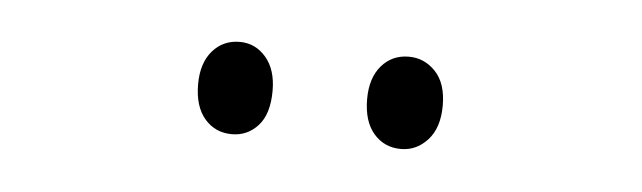

<svg xmlns="http://www.w3.org/2000/svg" viewBox="-24 -751 575 172"><g transform="rotate(5 263.0 -665.5)"><path d="M153 -666Q153 -685 162.5 -696Q172 -707 187 -707Q201 -707 210.5 -696Q220 -685 220 -666Q220 -645 210.5 -634.5Q201 -624 187 -624Q172 -624 162.5 -635Q153 -646 153 -666ZM305 -666Q305 -685 314.5 -696Q324 -707 339 -707Q353 -707 363 -696.5Q373 -686 373 -666Q373 -646 363 -635Q353 -624 339 -624Q324 -624 314.5 -635Q305 -646 305 -666Z"/></g></svg>

Font: Noto Sans Sinhala ExtraCondensed Light
Style: Regular
Weight: 300
Width: 2
Designer: Jelle Bosma - Monotype Design Team
Foundry: Monotype Imaging Inc.
Version: Version 2.006; ttfautohint (v1.8.4.7-5d5b)